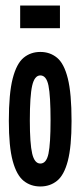

<svg xmlns="http://www.w3.org/2000/svg" viewBox="-20 -667 290 695"><path d="M126 8Q91 8 65.5 -12.5Q40 -33 26 -84.5Q12 -136 12 -229Q12 -329 26 -383Q40 -437 65.5 -458Q91 -479 126 -479Q161 -479 186.5 -458Q212 -437 225.5 -383Q239 -329 239 -229Q239 -136 225.5 -84.5Q212 -33 186.5 -12.5Q161 8 126 8ZM126 -75Q148 -75 155.5 -111Q163 -147 163 -231Q163 -320 155.5 -357Q148 -394 126 -394Q105 -394 96.5 -357Q88 -320 88 -231Q88 -147 96.5 -111Q105 -75 126 -75ZM53 -565V-647H197V-565Z"/></svg>

Font: Inconsolata UltraCondensed ExtraBold
Style: Regular
Weight: 800
Width: 1
Monospace: yes
Designer: Raph Levien, Cyreal, Brenton Simpson
Foundry: Raph Levien, Cyreal, Google
Version: Version 3.001; ttfautohint (v1.8.2.53-6de2)